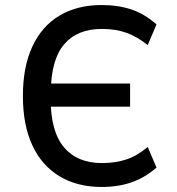

<svg xmlns="http://www.w3.org/2000/svg" viewBox="-20 -734 703 763"><path d="M384 9Q287 9 216.5 -33.5Q146 -76 108.5 -156.5Q71 -237 71 -353Q71 -468 108.5 -549Q146 -630 216.5 -672Q287 -714 384 -714Q450 -714 503 -696Q556 -678 602 -637L567 -555Q524 -589 481.5 -604Q439 -619 385 -619Q287 -619 235 -558Q183 -497 182 -369L154 -402H497V-310H153L181 -345Q181 -212 234 -149Q287 -86 385 -86Q439 -86 482.5 -100.5Q526 -115 567 -150L602 -68Q556 -28 503 -9.5Q450 9 384 9Z"/></svg>

Font: Nunito Sans 7pt SemiCondensed SemiBold
Style: Regular
Weight: 600
Width: 4
Designer: Vernon Adams
Foundry: Vernon Adams
Version: Version 3.101;gftools[0.9.27]